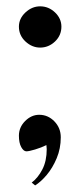

<svg xmlns="http://www.w3.org/2000/svg" viewBox="-20 -470 257 600"><path d="M169.9 -41Q169.9 -70.3 149.9 -90.8Q129.9 -111.3 102.5 -111.3Q78.1 -111.3 58.6 -91.8Q39.1 -72.3 39.1 -45.9Q39.1 -23.4 46.4 -10.3Q53.7 2.9 62.5 2.9Q70.3 2.9 89.8 -2.9Q109.4 -8.8 125 -16.6Q125 -13.7 125.5 -10.3Q126 -6.8 126 -3.9Q126 33.2 112.3 59.6Q98.6 85.9 79.1 100.6L89.8 109.4Q107.4 98.6 126 76.7Q144.5 54.7 157.2 24.4Q169.9 -5.9 169.9 -41ZM171.9 -386.7Q171.9 -412.1 151.9 -431.2Q131.8 -450.2 105.5 -450.2Q80.1 -450.2 59.6 -431.2Q39.1 -412.1 39.1 -386.7Q39.1 -359.4 59.6 -340.3Q80.1 -321.3 105.5 -321.3Q131.8 -321.3 151.9 -340.3Q171.9 -359.4 171.9 -386.7Z"/></svg>

Font: Namkio Khamti Book
Style: Regular
Weight: 500
Designer: Debbi Hosken
Foundry: SIL International
Version: Version 3.917